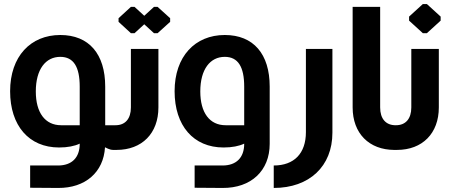

<svg xmlns="http://www.w3.org/2000/svg" viewBox="-20 -741 2239 949"><path d="M550 -122H500V-313C500 -474 420 -568 278 -568C131 -568 30 -462 30 -290C30 -120 123 -12 272 -12C314 -12 349 -19 374 -31V-30C374 38 335 77 267 77H129V187L267 188C402 189 492 110 499 -13C513 -5 533 0 550 0ZM282 -122C203 -122 157 -184 157 -289C157 -399 206 -460 278 -460C344 -460 374 -410 374 -313V-122Z M759 -707H741L693 -663L645 -707H627L566 -651V-633L627 -577H645L693 -621L741 -577H759L821 -633V-651ZM627 -499V-210C627 -154 599 -122 551 -122H540C503 -122 466 -90 466 -67C466 -38 503 0 540 0H556C682 0 763 -82 763 -210V-499Z M1091 -568C944 -568 843 -462 843 -290C843 -120 936 -12 1085 -12C1127 -12 1162 -19 1187 -31V-30C1187 38 1148 77 1080 77H942V187L1080 188C1221 189 1313 103 1313 -30V-313C1313 -474 1233 -568 1091 -568ZM1095 -122C1016 -122 970 -184 970 -289C970 -399 1019 -460 1091 -460C1157 -460 1187 -410 1187 -313V-122Z M1333 188C1509 188 1623 81 1623 -85V-499H1492V-88C1492 17 1434 77 1333 77Z M1935 -122C1887 -122 1859 -154 1859 -210V-707H1723V-210C1723 -82 1804 0 1930 0H1936V-122Z M2090 -721H2070L2002 -659V-639L2070 -577H2090L2158 -639V-659ZM2013 -499V-210C2013 -154 1985 -122 1937 -122H1926C1889 -122 1852 -90 1852 -67C1852 -38 1889 0 1926 0H1942C2068 0 2149 -82 2149 -210V-499Z"/></svg>

Font: Hejaz SemiBold
Style: Regular
Weight: 600
Designer: Bandar Raffah (Arabic) and Santiago Orozco (Latin)
Foundry: Caramella and Typemade
Version: Version 1.010;hotconv 1.0.109;makeotfexe 2.5.65596